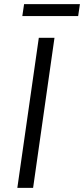

<svg xmlns="http://www.w3.org/2000/svg" viewBox="-20 -905 405 925"><path d="M63.5 0 167 -723H242.5L139.5 0ZM87.5 -827.5 96 -885H365L356.5 -827.5Z"/></svg>

Font: Public Sans Light
Style: Italic
Weight: 300
Italic angle: -8°
Designer: The Public Sans project authors (U.S. Web Design System). Libre Franklin designed by Pablo Impallari and Rodrigo Fuenzal
Version: Version 1.007; ttfautohint (v1.8.1) -l 8 -r 50 -G 200 -x 14 